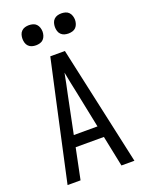

<svg xmlns="http://www.w3.org/2000/svg" viewBox="-173 -1030 845 1112"><g transform="rotate(-20 250.0 -473.5)"><path d="M44 0 151 -490 205 -735H295L456 0H376L337 -190H163L124 0ZM177 -260H323L276 -490Q269 -522 262.5 -554Q256 -586 250 -618Q244 -586 237.5 -554Q231 -522 224 -490ZM350 -823Q337 -823 325 -826.5Q313 -830 304 -839Q295 -848 291.5 -860.5Q288 -873 288 -885Q288 -897 291.5 -909.5Q295 -922 304 -931Q313 -940 325 -943.5Q337 -947 350 -947Q362 -947 374.5 -943.5Q387 -940 395.5 -931Q404 -922 408 -909.5Q412 -897 412 -885Q412 -873 408 -860.5Q404 -848 395.5 -839Q387 -830 374.5 -826.5Q362 -823 350 -823ZM150 -823Q137 -823 125 -826.5Q113 -830 104 -839Q95 -848 91.5 -860.5Q88 -873 88 -885Q88 -897 91.5 -909.5Q95 -922 104 -931Q113 -940 125 -943.5Q137 -947 150 -947Q162 -947 174.5 -943.5Q187 -940 195.5 -931Q204 -922 208 -909.5Q212 -897 212 -885Q212 -873 208 -860.5Q204 -848 195.5 -839Q187 -830 174.5 -826.5Q162 -823 150 -823Z"/></g></svg>

Font: Huly
Style: Regular
Weight: 400
Designer: Belleve Invis
Foundry: Belleve Invis
Version: Version 33.2.5; ttfautohint (v1.8.4)